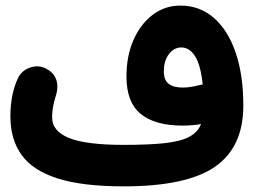

<svg xmlns="http://www.w3.org/2000/svg" viewBox="-20 -598 908 685"><path d="M17.1 -182.1Q17.1 -262.7 44.4 -319.8Q58.1 -347.2 87.9 -357.2Q117.7 -367.2 144.5 -353Q171.9 -339.4 180.7 -313.5Q189.5 -287.6 178.2 -252.9Q174.8 -242.7 170.4 -222.2Q166 -201.7 166 -178.7Q166 -129.9 226.8 -105.5Q287.6 -81.1 421.4 -81.1Q513.7 -81.1 570.3 -87.6Q627 -94.2 656.5 -110.6Q686 -127 697.3 -155.3Q664.1 -149.9 631.8 -149.9Q532.7 -149.9 481.9 -191.7Q431.2 -233.4 431.2 -324.7Q431.2 -398.9 456.5 -456.1Q481.9 -513.2 525.4 -545.7Q568.8 -578.1 623.5 -578.1Q692.4 -578.1 742.9 -534.2Q793.5 -490.2 820.8 -410.2Q848.1 -330.1 848.1 -221.2Q848.1 -72.8 746.8 -2.9Q645.5 66.9 421.4 66.9Q274.4 66.9 185.5 38.6Q96.7 10.3 56.9 -45.4Q17.1 -101.1 17.1 -182.1ZM564.5 -343.3Q564.5 -312.5 581.5 -299.1Q598.6 -285.6 632.3 -285.6Q649.9 -285.6 667.5 -289.1Q685.1 -292.5 699.2 -295.9Q701.2 -296.4 703.1 -296.9Q695.8 -366.7 675.8 -397.7Q655.8 -428.7 627 -428.7Q600.6 -428.7 582.5 -404.8Q564.5 -380.9 564.5 -343.3Z"/></svg>

Font: Mikhak-FD ExtraBold
Style: Regular
Weight: 800
Designer: Amin Abedi
Version: Version 3.2